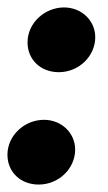

<svg xmlns="http://www.w3.org/2000/svg" viewBox="-20 -483 289 516"><path d="M84 13C138 13 182 -30 182 -81C182 -125 146 -161 98 -161C47 -161 0 -120 0 -67C0 -21 35 13 84 13ZM138 -289C192 -289 236 -332 236 -383C236 -427 200 -463 152 -463C101 -463 54 -422 54 -369C54 -323 89 -289 138 -289Z"/></svg>

Font: Fixel Text 20240404
Style: Bold Italic
Weight: 700
Width: 4
Italic angle: -10°
Designer: AlfaBravo + MacPaw
Foundry: Kyrylo Tkachov, Marchela Mozhyna, Serhii Makarenko, Maria Weinstein, Zakhar Kryvoshyya
Version: Version 1.211;Glyphs 3.2 (3225)